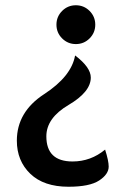

<svg xmlns="http://www.w3.org/2000/svg" viewBox="-20 -649 478 734"><path d="M270 -628.9Q300.8 -628.9 322.5 -607.2Q344.2 -585.4 344.2 -554.7Q344.2 -523.9 322.5 -502.2Q300.8 -480.5 270 -480.5Q239.3 -480.5 217.5 -502.2Q195.8 -523.9 195.8 -554.7Q195.8 -585.4 217.5 -607.2Q239.3 -628.9 270 -628.9ZM267.1 -437Q327.1 -391.6 327.1 -352.5Q327.1 -297.9 242.2 -247.8Q157.2 -197.8 157.2 -127.9Q157.2 -31.7 257.3 -31.7Q327.1 -31.7 381.8 -77.1Q395.5 -34.2 395.5 -12.2Q395.5 17.1 359.1 41Q322.8 64.9 241.7 64.9Q147.5 64.9 95.9 15.4Q44.4 -34.2 44.4 -111.3Q44.4 -221.2 148.7 -289.1Q252.9 -356.9 267.1 -437Z"/></svg>

Font: Bainsley
Style: Bold
Weight: 700
Designer: Paul James MIller
Foundry: High-Logic / Made with FontCreator
Version: Version 1.411;March 28, 2021;FontCreator 13.0.0.2683 64-bit